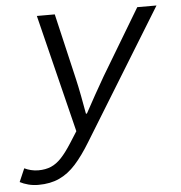

<svg xmlns="http://www.w3.org/2000/svg" viewBox="-95 -534 746 793"><g transform="rotate(-5 278.0 -138.0)"><path d="M32.8 209.5Q10.5 209.5 -9.1 204.3Q-28.7 199.2 -43.7 191.1L-19.9 136.2Q-7.9 142.2 7.1 145.9Q22.1 149.6 37.8 149.6Q67.8 149.6 90.6 139.8Q113.4 130 133.9 108.1Q154.4 86.2 177.7 49.6L207.8 2.3L86.8 -486.1H161.1L224.7 -213.7Q232 -182.4 240 -140.7Q248 -99 253.6 -66.4H257.6Q275.4 -99 298.4 -140.7Q321.5 -182.4 339.9 -213.7L503.1 -486.1H582.9L252.2 51.8Q219.6 105.4 188.2 140.3Q156.8 175.2 119.6 192.3Q82.5 209.5 32.8 209.5Z"/></g></svg>

Font: SourceCodeVF
Style: Italic
Weight: 200
Italic angle: -11°
Monospace: yes
Designer: Paul D. Hunt, Teo Tuominen
Foundry: Adobe
Version: Version 1.026;hotconv 1.1.0;makeotfexe 2.6.0